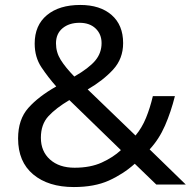

<svg xmlns="http://www.w3.org/2000/svg" viewBox="-20 -745 772 775"><path d="M304 -725Q384 -725 430.5 -684.5Q477 -644 477 -571Q477 -508 436.5 -464Q396 -420 334 -384L527 -198Q553 -229 569.5 -269.5Q586 -310 597 -357H686Q670 -293 646 -238Q622 -183 584 -142L730 0H611L524 -84Q477 -42 419 -16Q361 10 278 10Q175 10 114 -41Q53 -92 53 -186Q53 -263 94.5 -309.5Q136 -356 207 -396Q175 -432 147.5 -473Q120 -514 120 -569Q120 -643 169.5 -684Q219 -725 304 -725ZM301 -653Q259 -653 232.5 -631Q206 -609 206 -570Q206 -534 225 -503.5Q244 -473 280 -436Q339 -470 364.5 -500.5Q390 -531 390 -571Q390 -607 366 -630Q342 -653 301 -653ZM260 -341Q206 -309 175.5 -276Q145 -243 145 -189Q145 -134 182 -101Q219 -68 281 -68Q345 -68 391 -89Q437 -110 468 -139Z"/></svg>

Font: Noto Sans Old Italic
Style: Regular
Weight: 400
Designer: Monotype Design Team
Foundry: Monotype Imaging Inc.
Version: Version 2.003; ttfautohint (v1.8.4.7-5d5b)